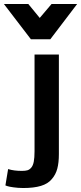

<svg xmlns="http://www.w3.org/2000/svg" viewBox="-69 -778 412 975"><path d="M48.8 176.8Q35.6 176.8 22.9 175.8Q10.3 174.8 -0.5 173.3Q-11.2 171.9 -19.5 170.2Q-27.8 168.5 -32.2 167L-41.5 163.6L-27.8 80.6Q1.5 89.8 42 89.8Q59.6 89.8 70.3 86.7Q81.1 83.5 89.8 73.2Q98.6 63 102.5 43Q106.4 22.9 106.4 -9.8V-501H230V4.4Q230 48.3 221.9 78.6Q213.9 108.9 193.8 131.8Q174.3 155.3 138.7 166Q103 176.8 48.8 176.8ZM-27.8 80.6 -29.3 80.1H-27.8ZM87.9 -578.6 -49.3 -757.8H74.7L132.8 -687L192.9 -757.8H322.8L186.5 -578.6Z"/></svg>

Font: Ride
Style: Bold
Weight: 700
Version: Version 3.000